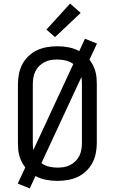

<svg xmlns="http://www.w3.org/2000/svg" viewBox="-20 -1001 640 1071"><path d="M146 50 79 23 121 -67Q110 -81 101.5 -97.5Q93 -114 88 -132Q83 -150 81.5 -168Q80 -186 80 -205V-530Q80 -559 85.5 -588Q91 -617 104.5 -642.5Q118 -668 139.5 -688.5Q161 -709 187 -721Q213 -733 242 -738Q271 -743 300 -743Q332 -743 363 -737Q394 -731 422 -716L454 -785L521 -758L479 -668Q490 -654 498.5 -637.5Q507 -621 512 -603Q517 -585 518.5 -567Q520 -549 520 -530V-205Q520 -176 514.5 -147Q509 -118 495.5 -92.5Q482 -67 460.5 -46.5Q439 -26 413 -14Q387 -2 358 3Q329 8 300 8Q268 8 237 2Q206 -4 178 -19ZM166 -164 389 -644Q370 -658 346.5 -663.5Q323 -669 300 -669Q281 -669 263 -666Q245 -663 228.5 -654.5Q212 -646 198.5 -632.5Q185 -619 177 -602.5Q169 -586 166 -567.5Q163 -549 163 -530V-205Q163 -195 163.5 -184.5Q164 -174 166 -164ZM300 -66Q319 -66 337 -69Q355 -72 371.5 -80.5Q388 -89 401.5 -102.5Q415 -116 423 -132.5Q431 -149 434 -167.5Q437 -186 437 -205V-530Q437 -540 436.5 -550.5Q436 -561 434 -571L211 -91Q230 -77 253.5 -71.5Q277 -66 300 -66ZM287 -794 239 -836 371 -981 430 -929Z"/></svg>

Font: Iosevka Extended
Style: Regular
Weight: 400
Width: 7
Monospace: yes
Designer: Belleve Invis
Foundry: Belleve Invis
Version: Version 32.5.0; ttfautohint (v1.8.4)